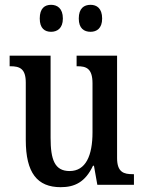

<svg xmlns="http://www.w3.org/2000/svg" viewBox="-20 -767 598 797"><path d="M356 -635C381 -635 404 -649 404 -690C404 -733 381 -747 356 -747C329 -747 307 -733 307 -690C307 -649 329 -635 356 -635ZM192 -635C217 -635 241 -649 241 -690C241 -733 217 -747 192 -747C166 -747 145 -733 145 -690C145 -649 166 -635 192 -635ZM232 10C290 10 334 -11 366 -79H370L384 0H536V-44H531C495 -44 466 -51 466 -111V-536H298V-492H301C337 -492 364 -484 364 -421V-218C364 -121 336 -57 269 -57C207 -57 190 -104 190 -195V-536H20V-492H23C62 -492 87 -482 87 -424V-186C87 -49 135 10 232 10Z"/></svg>

Font: Noto Serif Georgian Condensed Medium
Style: Regular
Weight: 500
Width: 3
Designer: Monotype Design Team, Akaki Razmadze
Foundry: Google LLC
Version: Version 2.003